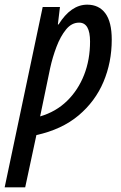

<svg xmlns="http://www.w3.org/2000/svg" viewBox="-70 -569 518 823"><path d="M-50 234 113 -539H187L178 -464H181Q234 -549 304 -549Q354 -549 381.5 -512Q409 -475 409 -399Q409 -302 373.5 -218Q338 -134 266.5 -74Q195 -14 86 10L38 234ZM102 -70Q170 -90 217.5 -136.5Q265 -183 290.5 -248Q316 -313 316 -391Q316 -472 269 -472Q237 -472 213 -442.5Q189 -413 172 -368Q155 -323 145 -277Z"/></svg>

Font: Noto Sans ExtraCondensed Medium
Style: Italic
Weight: 500
Width: 2
Italic angle: -12°
Designer: Monotype Design Team
Foundry: Monotype Imaging Inc.
Version: Version 2.013; ttfautohint (v1.8.4.7-5d5b)